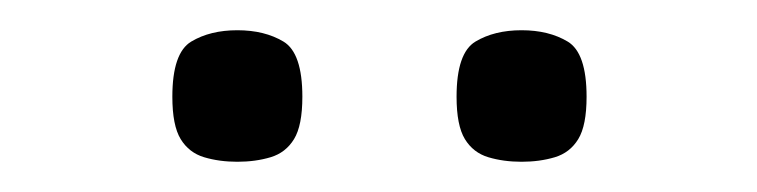

<svg xmlns="http://www.w3.org/2000/svg" viewBox="-20 -881 501 127"><path d="M325 -774Q313 -774 303 -777Q293 -780 287.5 -789Q282 -798 282 -817Q282 -846 294.5 -853.5Q307 -861 325 -861Q343 -861 355.5 -853.5Q368 -846 368 -817Q368 -798 362.5 -789Q357 -780 347 -777Q337 -774 325 -774ZM137 -774Q125 -774 115 -777Q105 -780 99.5 -789Q94 -798 94 -817Q94 -846 106.5 -853.5Q119 -861 137 -861Q155 -861 167.5 -853.5Q180 -846 180 -817Q180 -798 174.5 -789Q169 -780 159 -777Q149 -774 137 -774Z"/></svg>

Font: Matangi Medium
Style: Regular
Weight: 500
Designer: Prashant Pant
Foundry: The Graphic Ant
Version: Version 3.002